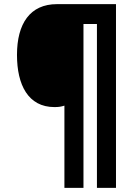

<svg xmlns="http://www.w3.org/2000/svg" viewBox="-20 -780 632 927"><path d="M291 127H383V-664H448V127H540V-760H255C125 -760 62 -666 62 -515C62 -370 116 -263 243 -263C264 -263 275 -265 291 -270Z"/></svg>

Font: Noto Sans UI SemiCondensed Black
Style: Italic
Weight: 900
Width: 4
Italic angle: -372°
Designer: Monotype Design Team
Foundry: Monotype Imaging Inc.
Version: Version 1.901